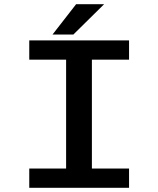

<svg xmlns="http://www.w3.org/2000/svg" viewBox="-20 -892 750 912"><path d="M593 -608.5H416.5V-91.5H593V0H119V-91.5H294V-608.5H119V-700H593ZM229.5 -728 341.5 -872H474.5L328.5 -728Z"/></svg>

Font: League Mono Medium
Style: Regular
Weight: 500
Width: 6
Designer: Tyler Finck
Foundry: The League of Moveable Type / Tyler Finck
Version: Version 2.300;RELEASE